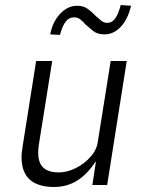

<svg xmlns="http://www.w3.org/2000/svg" viewBox="-20 -737 572 765"><path d="M195 8Q146 8 114.5 -10Q83 -28 72 -65Q61 -102 70 -153L124 -494H188L135 -162Q129 -124 135.5 -99Q142 -74 161.5 -62Q181 -50 214 -50Q248 -50 282.5 -67.5Q317 -85 341.5 -113Q366 -141 370 -174L421 -494H485L407 0H348L362 -92H360Q328 -43 287.5 -17.5Q247 8 195 8ZM219 -598 180 -600Q190 -651 220 -682.5Q250 -714 287 -714Q313 -714 330.5 -701Q348 -688 362 -673Q373 -663 383.5 -654.5Q394 -646 407 -646Q427 -646 439.5 -664Q452 -682 461 -717L502 -714Q490 -661 461.5 -630.5Q433 -600 396 -600Q368 -600 351.5 -613.5Q335 -627 320 -640Q310 -652 299.5 -660Q289 -668 275 -668Q255 -668 241.5 -650.5Q228 -633 219 -598Z"/></svg>

Font: Nunito Sans 7pt Condensed Light
Style: Italic
Weight: 300
Width: 3
Italic angle: -9°
Designer: Vernon Adams
Foundry: Vernon Adams
Version: Version 3.101;gftools[0.9.27]